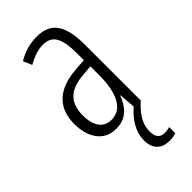

<svg xmlns="http://www.w3.org/2000/svg" viewBox="-240 -690 872 872"><g transform="rotate(-45 195.5 -254.0)"><path d="M254 33C254 -10 273 -47 322 -93H325V-453C325 -578 288 -635 195 -635C153 -635 110 -623 73 -600L91 -558C129 -580 162 -589 189 -589C248 -589 272 -552 272 -451V-408L211 -403C99 -394 36 -338 36 -233C36 -154 72 -83 156 -83C222 -83 255 -124 275 -177H277L283 -99C235 -57 207 -8 207 42C207 97 236 127 290 127C307 127 322 124 331 120V81C325 83 312 86 299 86C269 86 254 68 254 33ZM217 -362 273 -367V-309C273 -199 240 -127 170 -127C120 -127 91 -163 91 -234C91 -313 131 -354 217 -362Z"/></g></svg>

Font: Noto Sans Kannada UI ExtraCondensed Light
Style: Regular
Weight: 300
Width: 2
Designer: Jelle Bosma - Monotype Design Team
Foundry: Monotype Imaging Inc.
Version: Version 2.005